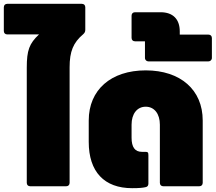

<svg xmlns="http://www.w3.org/2000/svg" viewBox="-40 -974 1132 1004"><path d="M-2 -954C-13 -954 -20 -947 -20 -936V-812C-20 -801 -13 -794 -2 -794H164C113 -746 100 -711 100 -620V-18C100 -7 107 0 118 0H306C317 0 324 -7 324 -18V-622C324 -705 343 -751 395 -795C403 -802 406 -809 406 -818V-936C406 -947 399 -954 388 -954Z M651 10C690 10 705 8 720 5C731 3 736 -3 736 -14V-162C736 -177 733 -180 720 -180H702C666 -180 648 -204 648 -254V-322C648 -379 677 -416 722 -416C767 -416 796 -379 796 -322V-18C796 -7 803 0 814 0H1002C1013 0 1020 -7 1020 -18V-344C1020 -504 904 -606 722 -606C540 -606 424 -504 424 -344V-232C424 -76 505 10 651 10Z M900 -793V-810C900 -874 864 -910 800 -910H666C655 -910 648 -903 648 -892V-776C648 -765 655 -758 666 -758H718V-671C718 -660 727 -653 736 -653H1050C1059 -653 1068 -660 1068 -671V-775C1068 -786 1061 -793 1050 -793Z"/></svg>

Font: LINE Seed Sans TH Heavy
Style: Regular
Weight: 900
Designer: Dalton Maag Ltd | Thai characters by Cadson Demak Co.,Ltd.
Foundry: Dalton Maag Ltd
Version: Version 1.003